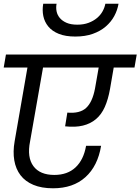

<svg xmlns="http://www.w3.org/2000/svg" viewBox="-20 -1034 757 1035"><path d="M386 -837Q333 -837 297 -851.5Q261 -866 240.5 -891Q220 -916 213.5 -947.5Q207 -979 213 -1014H285Q281 -993 285 -973Q289 -953 302.5 -937Q316 -921 339 -911Q362 -901 397 -901Q431 -901 457.5 -911Q484 -921 503 -937Q522 -953 533 -973Q544 -993 548 -1014H619Q613 -979 596 -947.5Q579 -916 550 -891Q521 -866 480 -851.5Q439 -837 386 -837ZM12 -740H717L705 -670H593L573 -554Q563 -498 545 -457.5Q527 -417 497.5 -392Q468 -367 427 -357Q386 -347 331 -353L343 -427Q410 -421 444 -452Q478 -483 492 -556L512 -670H212L142 -271Q125 -186 160 -138.5Q195 -91 273 -91Q344 -91 387.5 -132Q431 -173 444 -248H525Q507 -139 440.5 -79Q374 -19 266 -19Q204 -19 160 -37.5Q116 -56 90.5 -89.5Q65 -123 57 -169.5Q49 -216 59 -273L128 -670H0Z"/></svg>

Font: SVN-Poppins
Style: Italic
Weight: 400
Italic angle: -10°
Designer: Ninad Kale (Devanagari), Jonny Pinhorn (Latin)
Foundry: Indian Type Foundry
Version: Version 3.002 2017; ttfautohint (v1.8.3)